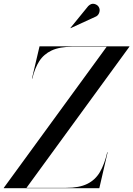

<svg xmlns="http://www.w3.org/2000/svg" viewBox="-70 -995 704 1015"><path d="M439 -908.5 303 -846 302 -847 396.5 -963Q412.5 -978.5 429 -974.2Q445.5 -970 452.5 -957.5Q459.5 -945 455.2 -930.2Q451 -915.5 439 -908.5ZM494 -748H314Q245.5 -748 203.2 -728.2Q161 -708.5 137.2 -671Q113.5 -633.5 101 -580H99L139 -750H614V-748L70 -2H280Q348.5 -2 391 -22.8Q433.5 -43.5 458 -85.2Q482.5 -127 497 -190H499L455 0H-50V-2Z"/></svg>

Font: Bodoni* 96pt
Style: Italic
Weight: 400
Italic angle: -13°
Version: Version 2.3